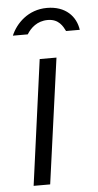

<svg xmlns="http://www.w3.org/2000/svg" viewBox="-53 -776 414 809"><g transform="rotate(-5 153.5 -371.0)"><path d="M128 -530 56 0H126L199 -530ZM87 -638C103 -664 131 -691 176 -691C223 -691 239 -658 249 -638H307C299 -695 256 -742 177 -742C97 -742 45 -688 24 -638Z"/></g></svg>

Font: Cheyenne Sans Light
Style: Italic
Weight: 300
Italic angle: -8.13011°
Designer: The Public Sans project authors (U.S. Web Design System), Libre Franklin designed by Pablo Impallari and Rodrigo Fuenzal
Foundry: The Cheyenne Sans Project Authors
Version: Version 2.007